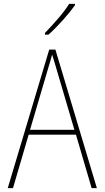

<svg xmlns="http://www.w3.org/2000/svg" viewBox="-20 -971 540 991"><path d="M20 0 234 -715H266L480 0H453L372 -276H128L47 0ZM224 -603 135 -301H364L275 -603Q269 -624 263 -644Q257 -664 249 -689Q243 -667 237 -646.5Q231 -626 224 -603ZM212 -801Q246 -836 280 -875.5Q314 -915 337 -951H367V-944Q342 -909 303.5 -866Q265 -823 230 -792H212Z"/></svg>

Font: Noto Sans Mono ExtraCondensed Thin
Style: Regular
Weight: 100
Width: 2
Designer: Monotype Design Team
Foundry: Monotype Imaging Inc.
Version: Version 2.014; ttfautohint (v1.8.4.7-5d5b)